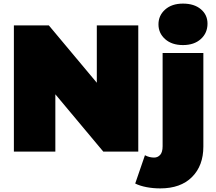

<svg xmlns="http://www.w3.org/2000/svg" viewBox="-20 -841 1198 1065"><path d="M57 0V-700H251L517 -382V-700H747V0H553L287 -318V0ZM869 204Q829 204 792.5 197Q756 190 730 177L784 20Q808 33 835 33Q855 33 868.5 18Q882 3 882 -30V-547H1108V-28Q1108 78 1045 141Q982 204 869 204ZM995 -591Q933 -591 896 -624Q859 -657 859 -706Q859 -755 896 -788Q933 -821 995 -821Q1057 -821 1094 -790Q1131 -759 1131 -710Q1131 -658 1094 -624.5Q1057 -591 995 -591Z"/></svg>

Font: Montserrat Black
Style: Regular
Weight: 900
Designer: Julieta Ulanovsky
Foundry: Julieta Ulanovsky
Version: Version 9.000; ttfautohint (v1.8.4.7-5d5b)